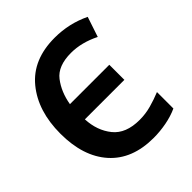

<svg xmlns="http://www.w3.org/2000/svg" viewBox="-200 -857 1000 1000"><g transform="rotate(-45 300.0 -357.0)"><path d="M539 -26V-147Q500 -131 458.5 -119.5Q417 -108 373 -108Q272 -108 224.5 -167Q177 -226 173 -312H464V-423H174Q187 -500 228.5 -554Q270 -608 367 -608Q444 -608 524 -568L561 -679Q468 -724 362 -724Q201 -724 115.5 -620Q30 -516 30 -349Q30 -181 115.5 -85.5Q201 10 358 10Q405 10 452.5 1Q500 -8 539 -26Z"/></g></svg>

Font: Noto Sans Mono UI
Style: Bold
Weight: 700
Designer: Monotype Design team
Foundry: Monotype Imaging Inc.
Version: 1.000